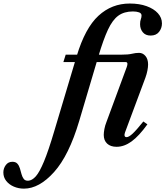

<svg xmlns="http://www.w3.org/2000/svg" viewBox="-288 -842 961 1115"><path d="M213 -524.5 198.5 -481.5H80L93.5 -524.5ZM484 -775.5Q433 -775.5 399.2 -751Q365.5 -726.5 339 -669.8Q312.5 -613 283.5 -515.5L172 -139.5Q112.5 61 26 157.2Q-60.5 253.5 -149 253.5Q-180 253.5 -207.5 241.8Q-235 230 -251.8 208.8Q-268.5 187.5 -268.5 159.5Q-268.5 136 -254.5 116.8Q-240.5 97.5 -216 97.5Q-196.5 97.5 -186.8 108.8Q-177 120 -172.2 136.5Q-167.5 153 -163 169.5Q-158.5 186 -150.2 197Q-142 208 -124.5 207.5Q-102 206.5 -80.2 182.2Q-58.5 158 -32.5 95.5Q-6.5 33 27.5 -82L157.5 -517Q206.5 -679.5 283.8 -750.5Q361 -821.5 465.5 -821.5Q521.5 -821.5 563.5 -806.2Q605.5 -791 629 -765Q652.5 -739 652.5 -706Q652.5 -678.5 635.8 -657Q619 -635.5 586.5 -635.5Q557 -635.5 541.2 -654.8Q525.5 -674 525.5 -701.5Q525.5 -719.5 529.8 -730.2Q534 -741 534 -752Q534 -765 519.5 -770.2Q505 -775.5 484 -775.5ZM247.5 -524.5H415.5Q457 -524.5 478.2 -529.8Q499.5 -535 519.5 -535Q541.5 -535 556.8 -516.8Q572 -498.5 572 -467.5Q572 -452.5 568 -432Q564 -411.5 556.5 -391L438 -73Q436 -66.5 435.5 -63.5Q435 -60.5 435 -58Q435 -45.5 447 -45.5Q460 -45.5 481.8 -65.5Q503.5 -85.5 544.5 -136.5L568 -120Q519.5 -52.5 476.5 -21Q433.5 10.5 389 10.5Q354 10.5 334.2 -8Q314.5 -26.5 314.5 -58.5Q314.5 -72 318.2 -92.5Q322 -113 330 -133L448 -452.5Q450.5 -459.5 451.2 -463.8Q452 -468 452 -471Q452 -481.5 442 -481.5H233Z"/></svg>

Font: Libre Caslon Condensed
Style: Italic
Weight: 400
Italic angle: -22.583°
Designer: Pablo Impallari, Rodrigo Fuenzalida, Katja Schimmel, Ertekin Erdin
Foundry: Pablo Impallari, Rodrigo Fuenzalida
Version: Version 2.000;gftools[0.9.33]